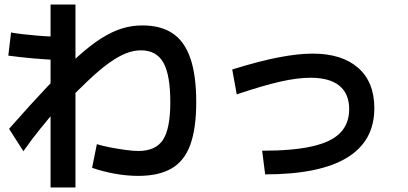

<svg xmlns="http://www.w3.org/2000/svg" viewBox="-20 -809 1800 848"><path d="M203.3 18.9V-788.9H313.3V18.9ZM246.7 -544.4Q223.3 -544.4 193.3 -546.1Q163.3 -547.8 131.7 -550.6Q100 -553.3 70.6 -556.7Q41.1 -560 16.7 -563.3L28.9 -665.6Q52.2 -661.1 82.8 -657.8Q113.3 -654.4 144.4 -651.7Q175.6 -648.9 204.4 -647.8Q233.3 -646.7 257.8 -646.7ZM386.7 -67.8 407.8 -172.2Q433.3 -164.4 467.8 -157.8Q502.2 -151.1 535.6 -146.7Q568.9 -142.2 591.1 -142.2Q667.8 -142.2 700 -191.7Q732.2 -241.1 732.2 -357.8Q732.2 -477.8 701.7 -532.2Q671.1 -586.7 602.2 -586.7Q570 -586.7 536.1 -573.3Q502.2 -560 461.1 -530.6Q420 -501.1 367.2 -451.1Q314.4 -401.1 243.3 -327.8H230Q195.6 -286.7 157.2 -239.4Q118.9 -192.2 83.3 -141.1L20 -240Q116.7 -350 190.6 -427.8Q264.4 -505.6 322.2 -557.8Q380 -610 427.8 -640Q475.6 -670 518.9 -683.3Q562.2 -696.7 608.9 -696.7Q691.1 -696.7 743.3 -661.1Q795.6 -625.6 821.1 -550.6Q846.7 -475.6 846.7 -357.8Q846.7 -242.2 820.6 -170Q794.4 -97.8 737.8 -65Q681.1 -32.2 591.1 -32.2Q542.2 -32.2 490.6 -41.1Q438.9 -50 386.7 -67.8Z M1137.8 -143.3Q1274.4 -143.3 1359.4 -162.8Q1444.4 -182.2 1483.3 -222.8Q1522.2 -263.3 1522.2 -326.7Q1522.2 -394.4 1479.4 -430Q1436.7 -465.6 1351.1 -465.6Q1293.3 -465.6 1217.2 -448.3Q1141.1 -431.1 1025.6 -392.2L1005.6 -502.2Q1127.8 -540 1212.8 -556.1Q1297.8 -572.2 1361.1 -572.2Q1490 -572.2 1561.7 -509.4Q1633.3 -446.7 1633.3 -331.1Q1633.3 -185.6 1512.2 -112.2Q1391.1 -38.9 1151.1 -38.9Z"/></svg>

Font: Paperlogy 6 SemiBold
Style: Regular
Weight: 600
Designer: redesigned by Lee Juim, glyphs from Gmarket Sans & Montserrat
Foundry: PT&
Version: Version 1.001